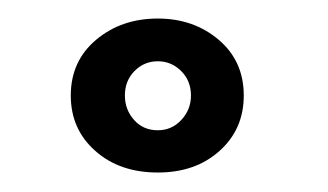

<svg xmlns="http://www.w3.org/2000/svg" viewBox="-20 -719 349 204"><path d="M55.2 -617.5Q55.2 -654.1 82.1 -676.7Q108.9 -699.3 147.7 -699.3Q185.8 -699.3 212.4 -676.7Q239 -654.1 239 -617.5Q239 -581.8 213.4 -558.8Q187.9 -535.7 147.7 -535.7Q106.9 -535.7 81.1 -558.8Q55.2 -581.8 55.2 -617.5ZM112.7 -617.5Q112.7 -602.6 122.4 -591.6Q132.1 -580.6 147.7 -580.6Q162.5 -580.6 172.7 -591.6Q182.9 -602.6 182.9 -617.5Q182.9 -633.2 172.5 -643.5Q162.1 -653.9 147.7 -653.9Q133.1 -653.9 122.9 -643.5Q112.7 -633.2 112.7 -617.5Z"/></svg>

Font: League Spartan Extralight
Style: Regular
Weight: 200
Foundry: The League of Moveable Type
Version: Version 2.300; ttfautohint (v1.8.3)